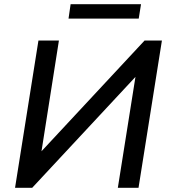

<svg xmlns="http://www.w3.org/2000/svg" viewBox="-20 -899 813 919"><path d="M52 0 164 -705H262L175 -152L160 -155L672 -705H755L643 0H544L632 -554L647 -551L134 0ZM308 -810 318 -879H655L644 -810Z"/></svg>

Font: Nunito Sans 10pt SemiBold
Style: Italic
Weight: 600
Italic angle: -9°
Designer: Vernon Adams
Foundry: Vernon Adams
Version: Version 3.101;gftools[0.9.27]